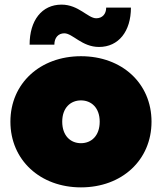

<svg xmlns="http://www.w3.org/2000/svg" viewBox="-20 -800 700 830"><path d="M330 10C507 10 635 -108 635 -274C635 -440 507 -557 330 -557C154 -557 25 -440 25 -274C25 -108 154 10 330 10ZM330 -181C285 -181 249 -213 249 -274C249 -334 285 -366 330 -366C375 -366 411 -334 411 -274C411 -213 375 -181 330 -181ZM408 -597C493 -597 546 -665 546 -767H439C439 -739 422 -721 396 -721C360 -721 320 -780 246 -780C161 -780 108 -712 108 -607H215C215 -637 232 -656 258 -656C294 -656 334 -597 408 -597Z"/></svg>

Font: Chess Sans Black
Style: Regular
Weight: 900
Designer: Wolf Bōese
Foundry: Wolf Bōese
Version: Version 7.223;Glyphs 3.3 (3306)